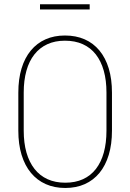

<svg xmlns="http://www.w3.org/2000/svg" viewBox="-20 -891 624 921"><path d="M517.1 -446.3V-264.2Q517.1 -199.2 501.7 -148.2Q486.3 -97.2 457.3 -61.8Q428.2 -26.4 386.7 -7.8Q345.2 10.7 293 10.7Q241.2 10.7 199.5 -7.8Q157.7 -26.4 128.4 -61.8Q99.1 -97.2 83.5 -148.2Q67.9 -199.2 67.9 -264.2V-446.3Q67.9 -511.7 83.3 -562.5Q98.6 -613.3 127.9 -648.7Q157.2 -684.1 198.5 -702.4Q239.7 -720.7 291.5 -720.7Q344.2 -720.7 386 -702.4Q427.7 -684.1 457 -648.7Q486.3 -613.3 501.7 -562.5Q517.1 -511.7 517.1 -446.3ZM490.7 -264.2V-447.3Q490.7 -505.4 477.8 -551.5Q464.8 -597.7 439.7 -629.9Q414.6 -662.1 377.2 -679Q339.8 -695.8 291.5 -695.8Q244.1 -695.8 207.3 -679Q170.4 -662.1 145 -629.9Q119.6 -597.7 106.7 -551.5Q93.8 -505.4 93.8 -447.3V-264.2Q93.8 -205.6 106.9 -159.4Q120.1 -113.3 145.5 -80.8Q170.9 -48.3 208 -31.5Q245.1 -14.6 293 -14.6Q341.3 -14.6 378.2 -31.5Q415 -48.3 440.2 -80.8Q465.3 -113.3 478 -159.4Q490.7 -205.6 490.7 -264.2ZM410.2 -870.6V-845.7H171.9V-870.6Z"/></svg>

Font: Roboto Condensed Thin
Style: Regular
Weight: 250
Width: 3
Designer: Christian Robertson
Foundry: Google
Version: Version 3.009; 2024